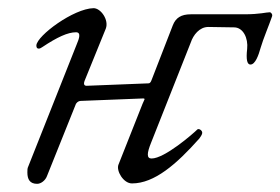

<svg xmlns="http://www.w3.org/2000/svg" viewBox="-20 -435 686 470"><path d="M71 15C80 15 91 7 95 -4L166 -181C170 -187 175 -188 178 -188L330 -194C337 -194 333 -191 329 -181L270 -32C264 -17 282 14 303 14C358 14 412 -33 468 -96C470 -99 475 -105 475 -110C475 -115 470 -119 466 -119C465 -119 464 -119 463 -118C453 -108 383 -47 351 -47C339 -47 339 -59 350 -86L447 -331C453 -349 468 -369 490 -369L553 -368C575 -368 588 -342 585 -315C582 -289 585 -277 593 -277C605 -277 613 -300 618 -318C624 -339 640 -377 646 -395C648 -401 642 -405 641 -405C631 -405 617 -400 578 -400H447C423 -400 410 -391 403 -373L351 -239C349 -233 346 -231 344 -231L192 -225C189 -225 183 -226 187 -237L239 -365C247 -386 227 -415 209 -415C160 -414 71 -348 69 -324C69 -318 71 -316 75 -316C78 -316 81 -318 84 -320C120 -344 146 -356 166 -356C179 -356 174 -341 168 -327L49 -27C47 -23 47 -19 47 -13C47 4 53 15 71 15Z"/></svg>

Font: EB Garamond
Style: Italic
Weight: 400
Italic angle: -17.2°
Designer: Georg Duffner and Octavio Pardo
Foundry: Georg Duffner
Version: Version 1.000;PS 001.000;hotconv 1.0.88;makeotf.lib2.5.64775